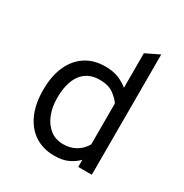

<svg xmlns="http://www.w3.org/2000/svg" viewBox="-170 -854 955 998"><g transform="rotate(30 308.0 -355.0)"><path d="M292.5 12Q224.5 12 175 -20.8Q125.5 -53.5 99 -113.5Q72.5 -173.5 72.5 -256Q72.5 -340 99.5 -399.8Q126.5 -459.5 175.8 -491.2Q225 -523 291.5 -523Q341.5 -523 375 -508.5Q408.5 -494 430.5 -475V-682.5L512 -722V0H430.5V-43Q410 -21 376.8 -4.5Q343.5 12 292.5 12ZM302.5 -63Q345 -63 377.8 -81.8Q410.5 -100.5 430.5 -135.5V-380.5Q416 -404 385 -426.2Q354 -448.5 302 -448.5Q231.5 -448.5 194 -398.8Q156.5 -349 156.5 -256Q156.5 -201.5 174 -157.8Q191.5 -114 224.2 -88.5Q257 -63 302.5 -63Z"/></g></svg>

Font: Overpass Mono Light
Style: Regular
Weight: 400
Monospace: yes
Version: Version 4.000